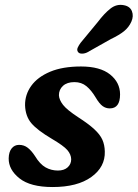

<svg xmlns="http://www.w3.org/2000/svg" viewBox="-20 -742 555 774"><path d="M213.5 -54.5Q238.5 -54.5 252.8 -67.5Q267 -80.5 267 -100Q266.5 -119.5 251.5 -137Q236.5 -154.5 188 -183Q130.5 -217 106.5 -245.2Q82.5 -273.5 81 -317.5Q80.5 -360.5 106 -396Q131.5 -431.5 182 -452.8Q232.5 -474 306.5 -474Q383.5 -474 423.8 -441.8Q464 -409.5 464 -361.5Q464 -305 422.5 -305Q406.5 -305 393.5 -314.5Q380.5 -324 366 -348.5Q348.5 -378 328.5 -394.5Q308.5 -411 280 -411Q250.5 -411 234 -396Q217.5 -381 217.5 -358Q218.5 -339.5 234.2 -319.2Q250 -299 295 -269.5Q337 -242.5 360.2 -221Q383.5 -199.5 392.8 -178.5Q402 -157.5 402.5 -131.5Q404.5 -69 348.2 -28.5Q292 12 192 12Q102.5 12 58.5 -23Q14.5 -58 15 -103.5Q15.5 -129.5 27 -143.8Q38.5 -158 57 -158Q77 -158 92 -146.2Q107 -134.5 121 -113Q141 -80 163.8 -67.2Q186.5 -54.5 213.5 -54.5ZM374 -653Q400 -687.5 425 -707.2Q450 -727 479.5 -721Q504 -716.5 511.8 -696.8Q519.5 -677 509.5 -654.5Q499.5 -632 480 -616.2Q460.5 -600.5 427 -584.5L331 -530.5Q320 -525.5 309.5 -525.8Q299 -526 294.5 -532.5Q289 -540 293.2 -549.8Q297.5 -559.5 305 -569.5Z"/></svg>

Font: Fraunces 9pt SuperSoft SemiBold
Style: Italic
Weight: 600
Italic angle: -16°
Version: Version 1.000;[0bf87f6ff]